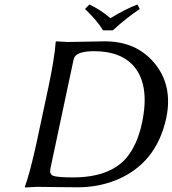

<svg xmlns="http://www.w3.org/2000/svg" viewBox="-20 -832 768 855"><path d="M439 -696.8Q412.1 -741.2 358.4 -792L378.4 -812Q433.1 -785.2 471.7 -751Q537.1 -791 591.8 -812L602.5 -792Q544.9 -753.9 482.4 -696.8ZM204.6 -82Q199.2 -56.6 216.3 -49.3Q236.3 -42 304.7 -42Q467.3 -42 542 -127.9Q591.3 -186 612.3 -284.2Q649.9 -461.4 568.4 -545.4Q510.3 -604 399.4 -604Q327.6 -604 312 -578.1Q308.6 -571.3 307.1 -564ZM281.2 -645Q313.5 -645 363.8 -646.5Q415 -647.9 446.8 -647.9Q585 -647.9 665 -554.2Q745.1 -460.9 724.1 -326.7Q722.7 -316.9 720.7 -308.1Q676.8 -102.1 495.1 -29.3Q416 2 326.7 2Q270.5 2 216.8 1Q175.3 0 144 0L91.3 2.9L90.8 0Q115.2 -68.8 143.6 -200.2L195.8 -444.8Q223.1 -574.2 228 -645L230.5 -647.9Q232.9 -647.9 281.2 -645Z"/></svg>

Font: Linux Biolinum Capitals O
Style: Italic Samll Caps
Weight: 400
Italic angle: -12°
Designer: Philipp H. Poll
Foundry: Philipp H. Poll
Version: Version 0.6.2